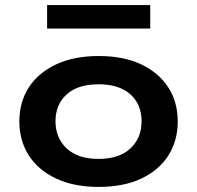

<svg xmlns="http://www.w3.org/2000/svg" viewBox="-20 -724 774 754"><path d="M367 10Q270 10 200 -23Q130 -56 93 -114Q56 -172 56 -247Q56 -323 93 -380.5Q130 -438 200 -471Q270 -504 367 -504Q466 -504 535 -471Q604 -438 641 -380.5Q678 -323 678 -247Q678 -172 641.5 -114Q605 -56 535.5 -23Q466 10 367 10ZM367 -100Q448 -100 492 -141Q536 -182 536 -248Q536 -314 492 -353.5Q448 -393 367 -393Q286 -393 242 -353.5Q198 -314 198 -248Q198 -182 242 -141Q286 -100 367 -100ZM165 -612V-704H570V-612Z"/></svg>

Font: Nunito Sans 10pt Expanded
Style: Bold
Weight: 700
Width: 7
Designer: Vernon Adams
Foundry: Vernon Adams
Version: Version 3.101;gftools[0.9.27]